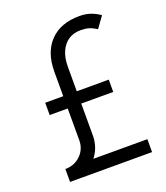

<svg xmlns="http://www.w3.org/2000/svg" viewBox="-130 -790 761 880"><g transform="rotate(-20 250.0 -350.0)"><path d="M165 -499Q165 -594 216.5 -647Q268 -700 360 -700L346 -637Q310 -638 284.5 -621.5Q259 -605 245 -574Q231 -543 231 -499ZM60 0V-63H460V0ZM165 -165V-499H231V-165ZM77 -320V-380H387V-320ZM420 -614Q400 -627 383 -632Q366 -637 346 -637L360 -700Q391 -700 415.5 -691Q440 -682 459 -668ZM231 -165Q231 -118 208.5 -80.5Q186 -43 147.5 -21.5Q109 0 60 0V-63Q105 -63 135 -92.5Q165 -122 165 -165Z"/></g></svg>

Font: Akshar Light Light
Style: Regular
Weight: 300
Version: Version 1.100